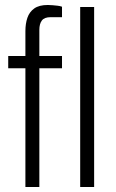

<svg xmlns="http://www.w3.org/2000/svg" viewBox="-20 -751 464 771"><path d="M82 0V-477H13V-526H82V-626Q82 -656 90 -679.5Q98 -703 117.5 -717Q137 -731 172 -731Q181 -731 191.5 -730Q202 -729 211.5 -728Q221 -727 229 -724V-682H183Q158 -682 148 -668.5Q138 -655 138 -631V-526H229V-477H138V0ZM302 0V-723H358V0Z"/></svg>

Font: Archivo SemiCondensed ExtraLight
Style: Regular
Weight: 250
Width: 4
Designer: Hector Gatti
Foundry: Omnibus-Type
Version: Version 2.001